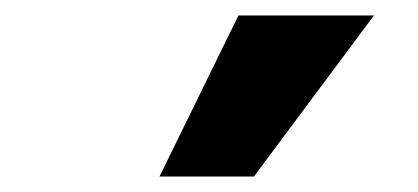

<svg xmlns="http://www.w3.org/2000/svg" viewBox="-20 -787 540 248"><path d="M186 -559 288 -767H463L308 -559Z"/></svg>

Font: Nunito Sans 10pt Black
Style: Regular
Weight: 900
Designer: Vernon Adams
Foundry: Vernon Adams
Version: Version 3.101;gftools[0.9.27]